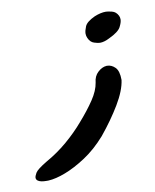

<svg xmlns="http://www.w3.org/2000/svg" viewBox="-138 -274 382 472"><g transform="rotate(-10 52.5 -38.0)"><path d="M153.8 -164.1Q140.6 -157.2 129.9 -157.2Q125 -157.2 115.5 -160.2Q106 -163.1 101.1 -174.3Q98.6 -179.7 98.6 -185.5Q98.6 -192.4 103 -203.1Q107.4 -213.9 128.4 -223.6Q144 -230 156.7 -230Q162.1 -230 172.1 -227.5Q182.1 -225.1 187.5 -214.4Q189.5 -210 189.5 -205.1Q189.5 -197.8 183.6 -186.5Q177.7 -175.3 153.8 -164.1ZM166 -58.1Q162.6 -32.2 142.6 1.2Q122.6 34.7 93.8 69.8Q68.4 98.6 40.8 116.7Q13.2 134.8 -11 144Q-35.2 153.3 -53.7 154.3H-59.1Q-73.2 154.3 -79.6 149.9Q-84 147 -84 142.1Q-84 138.2 -79.6 130.4Q-75.2 122.6 -50.8 107.9Q-22 91.8 2.9 70.6Q27.8 49.3 46.9 26.9Q69.3 1.5 84.2 -20.8Q99.1 -43 102.1 -62.5Q103.5 -78.6 113.8 -88.1Q124 -97.7 135.7 -98.6H136.7Q147.9 -98.6 157 -89.6Q166 -80.6 166 -58.1Z"/></g></svg>

Font: DimaLove
Style: regular
Weight: 400
Designer: R.Balvardi
Foundry: Dima Software Group
Version: Version 1.00;May 4, 2019;FontCreator 11.5.0.2427 64-bit